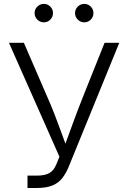

<svg xmlns="http://www.w3.org/2000/svg" viewBox="-20 -942 642 962"><path d="M117.7 0V-62H163.6Q204.6 -62 227.1 -74.7Q249.5 -87.4 262.7 -119.6L277.8 -156.7L24.9 -727.5H99.6L214.4 -462.4Q236.3 -413.1 253.4 -368.9Q270.5 -324.7 285.9 -282.2Q301.3 -239.7 317.4 -195.8H298.3Q320.8 -256.8 344.2 -321.8Q367.7 -386.7 397.9 -462.4L503.9 -727.5H577.6L325.2 -108.9Q311.5 -74.7 292.7 -50.3Q273.9 -25.9 243.2 -12.9Q212.4 0 162.6 0ZM402.3 -830.1Q383.3 -830.1 369.6 -843.8Q356 -857.4 356 -876.5Q356 -895.5 369.6 -908.9Q383.3 -922.4 402.3 -922.4Q421.4 -922.4 434.8 -908.9Q448.2 -895.5 448.2 -876.5Q448.2 -857.4 434.8 -843.8Q421.4 -830.1 402.3 -830.1ZM199.7 -830.1Q180.7 -830.1 167 -843.8Q153.3 -857.4 153.3 -876.5Q153.3 -895.5 167 -908.9Q180.7 -922.4 199.7 -922.4Q218.8 -922.4 232.2 -908.9Q245.6 -895.5 245.6 -876.5Q245.6 -857.4 232.2 -843.8Q218.8 -830.1 199.7 -830.1Z"/></svg>

Font: Inter 17pt Light
Style: Regular
Weight: 300
Version: Version 4.001;git-66647c0bb